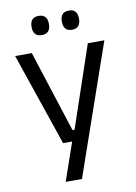

<svg xmlns="http://www.w3.org/2000/svg" viewBox="-92 -724 678 955"><g transform="rotate(-10 247.0 -246.0)"><path d="M285.5 -75.5 243 -57 389 -488H472.5L243 172H161L238 -51L273.5 -20H181.5L22 -488H106L239 -75.5ZM171 -567.5Q149.5 -567.5 138.5 -579.8Q127.5 -592 127.5 -614.5V-618Q127.5 -640.5 138.5 -652.5Q149.5 -664.5 171 -664.5Q193.5 -664.5 204.2 -652.5Q215 -640.5 215 -618V-614.5Q215 -592 204.2 -579.8Q193.5 -567.5 171 -567.5ZM324 -567.5Q302 -567.5 291.2 -579.8Q280.5 -592 280.5 -614.5V-618Q280.5 -640.5 291.2 -652.5Q302 -664.5 324 -664.5Q345.5 -664.5 356.2 -652.5Q367 -640.5 367 -618V-614.5Q367 -592 356.2 -579.8Q345.5 -567.5 324 -567.5Z"/></g></svg>

Font: Anek Telugu
Style: Regular
Weight: 400
Designer: Omkar Bhoir (Telugu), Yesha Goshar (Latin)
Foundry: Ek Type
Version: Version 1.003